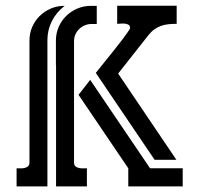

<svg xmlns="http://www.w3.org/2000/svg" viewBox="-20 -664 710 684"><path d="M397.5 -643.6H609.4V-579.1Q593.3 -579.1 579.6 -577.6Q565.9 -576.2 553.5 -571.8Q541 -567.4 529.8 -559.3Q518.6 -551.3 508.3 -538.1L400.9 -401.9L608.4 -94.7H530.8L321.3 -404.3Q324.7 -408.7 335.2 -421.6Q345.7 -434.6 359.1 -451.4Q372.6 -468.3 387.5 -486.8Q402.3 -505.4 414.8 -521.7Q427.2 -538.1 435.3 -549.8Q443.4 -561.5 443.4 -564.5Q443.4 -572.3 438 -575.7Q432.6 -579.1 425 -579.8Q417.5 -580.6 409.7 -579.8Q401.9 -579.1 397.5 -579.1ZM243.7 -85.9Q243.7 -76.2 248.5 -71.8Q253.4 -67.4 260.5 -65.7Q267.6 -64 275.4 -64.2Q283.2 -64.5 289.6 -64.5V0H179.7V-431.6H179.2V-520Q179.2 -545.4 189 -567.9Q198.7 -590.3 215.6 -606.9Q232.4 -623.5 255.1 -633.3Q277.8 -643.1 303.2 -643.1H324.7V-578.6H306.2Q293.5 -578.6 282 -573.7Q270.5 -568.8 262 -560.5Q253.4 -552.2 248.5 -541Q243.7 -529.8 243.7 -517.1ZM85 -520Q85 -545.4 94.7 -567.9Q104.5 -590.3 121.3 -606.9Q138.2 -623.5 160.6 -633.3Q183.1 -643.1 208.5 -643.1H210.4Q181.2 -621.1 165 -589.1Q148.9 -557.1 148.9 -520.5V0H39.1V-64.5Q45.4 -64.5 53.2 -64.2Q61 -64 68.1 -65.7Q75.2 -67.4 80.1 -71.8Q85 -76.2 85 -85.9ZM301.3 -379.4 514.6 -64.5H630.9V0H437V-64.5L259.8 -326.2Z"/></svg>

Font: Isar CAT
Style: Regular
Weight: 400
Designer: Digitized by Peter Wiegel
Foundry: CAT-Fonts, Peter Wiegel
Version: Version 1.000; ttfautohint (v1.3)